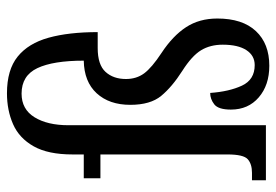

<svg xmlns="http://www.w3.org/2000/svg" viewBox="-144 -658 812 565"><g transform="rotate(-90 262.5 -376.0)"><path d="M351 10Q294 10 258 -21Q222 -52 222 -103Q222 -140 237.5 -152Q253 -164 271 -164Q275 -108 292.5 -70.5Q310 -33 353 -33Q381 -33 397 -57.5Q413 -82 413 -127Q413 -164 396.5 -191Q380 -218 336 -246Q289 -276 262.5 -308Q236 -340 236 -399Q236 -461 270 -498Q304 -535 366 -536Q366 -626 344 -672.5Q322 -719 269 -719Q223 -719 199.5 -681Q176 -643 176 -581V0H14V-41H36Q62 -41 76 -53.5Q90 -66 90 -113V-487H20V-536H90V-569Q90 -641 114 -683.5Q138 -726 179 -744Q220 -762 270 -762Q339 -762 378 -730.5Q417 -699 433.5 -639.5Q450 -580 450 -495H403Q354 -495 333 -472Q312 -449 312 -412Q312 -381 328.5 -358.5Q345 -336 389 -307Q439 -274 464.5 -235Q490 -196 490 -143Q490 -69 453 -29.5Q416 10 351 10Z"/></g></svg>

Font: Noto Serif Ethiopic ExtraCondensed
Style: Regular
Weight: 400
Width: 2
Designer: Monotype Design Team
Foundry: Monotype Imaging Inc.
Version: Version 2.102; ttfautohint (v1.8.4.7-5d5b)